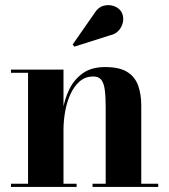

<svg xmlns="http://www.w3.org/2000/svg" viewBox="-20 -733 663 753"><path d="M229 -460V-12.5H280.5V0H23V-12.5H90V-447.5H23V-460ZM534 -319.5V-12.5H600.5V0H343V-12.5H394.5V-311.5Q394.5 -353.5 391 -380.2Q387.5 -407 377.2 -420Q367 -433 346 -433Q314 -433 291.8 -413.2Q269.5 -393.5 255.5 -362Q241.5 -330.5 235.2 -294Q229 -257.5 229 -223.5L219.5 -221.5Q219.5 -258 226.2 -300.8Q233 -343.5 251.5 -382Q270 -420.5 304 -445.2Q338 -470 392.5 -470Q449 -470 479.5 -450.5Q510 -431 522 -397Q534 -363 534 -319.5ZM271.5 -550 265 -558.5 350 -680.5Q364.5 -704.5 385.5 -710.2Q406.5 -716 425.8 -709.5Q445 -703 454.5 -689Q465 -673 463 -652.5Q461 -632 447.5 -615.5Q434 -599 410 -594Z"/></svg>

Font: Bodoni Moda 18pt
Style: Bold
Weight: 700
Designer: Owen Earl
Foundry: indestructible type
Version: Version 2.004